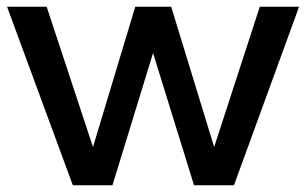

<svg xmlns="http://www.w3.org/2000/svg" viewBox="-20 -552 911 572"><path d="M1 -532H119L257 -114L383 -532H490L618 -114L754 -532H871L677 0H558L436 -394L315 0H197Z"/></svg>

Font: Steamflix Grotesk
Style: Regular
Weight: 400
Designer: Julieta Ulanovsky
Foundry: Julieta Ulanovsky
Version: Version 4.000;PS 004.000;hotconv 1.0.88;makeotf.lib2.5.64775